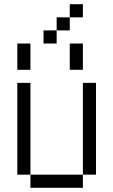

<svg xmlns="http://www.w3.org/2000/svg" viewBox="-20 -895 540 915"><path d="M375 -812.5V-875H312.5V-812.5H250V-750H187.5V-687.5H250V-750H312.5V-812.5ZM125 -62.5V0H375V-62.5ZM125 -62.5V-500H62.5V-62.5ZM375 -62.5H437.5V-500H375ZM62.5 -687.5Q62.5 -687.5 62.5 -562.5H125Q125 -562.5 125 -687.5ZM312.5 -687.5Q312.5 -687.5 312.5 -562.5H375Q375 -562.5 375 -687.5Z"/></svg>

Font: CalcUnifontExMono
Style: Regular
Weight: 500
Version: Version 15.0.06